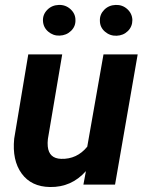

<svg xmlns="http://www.w3.org/2000/svg" viewBox="-20 -749 588 779"><path d="M328.6 -54.7Q270 11.2 183.1 9.8Q106.9 8.8 67.9 -44.9Q28.8 -98.6 37.6 -186.5L94.7 -528.3H232.4L174.3 -185.1Q172.4 -168.9 173.8 -154.8Q178.7 -106 228 -104.5Q292 -102.5 334 -153.8L399.9 -528.3H538.6L446.8 0H318.4ZM154.3 -665Q153.3 -690.4 171.9 -709.2Q190.4 -728 218.3 -729Q246.1 -730 266.1 -711.7Q286.1 -693.4 286.1 -668Q287.1 -642.1 268.3 -623.8Q249.5 -605.5 221.7 -604.5Q195.8 -603.5 175.5 -620.8Q155.3 -638.2 154.3 -665ZM385.3 -665Q384.3 -690.4 402.8 -709.2Q421.4 -728 449.2 -729Q476.6 -730 496.3 -712.2Q516.1 -694.3 517.1 -668Q517.1 -641.1 498.8 -623Q480.5 -605 453.1 -604Q426.3 -603 405.8 -620.6Q385.3 -638.2 385.3 -665Z"/></svg>

Font: TypoPRO Roboto
Style: Bold Italic
Weight: 700
Italic angle: -12°
Designer: Google
Version: Version 2.136; 2016